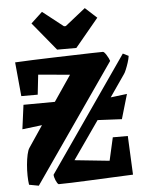

<svg xmlns="http://www.w3.org/2000/svg" viewBox="-58 -897 730 956"><g transform="rotate(-5 307.0 -419.0)"><path d="M505 -577 97 11 49 2Q46 -17 45.5 -43.5Q45 -70 47.5 -98Q50 -126 55 -148.5Q60 -171 67 -181L139 -288L40 -276L56 -397L213 -398L300 -526L142 -540L131 -441H49L33 -611Q70 -613 120 -615Q170 -617 224 -618.5Q278 -620 328.5 -621.5Q379 -623 417 -624Q455 -625 473 -625Q479 -625 490 -607.5Q501 -590 505 -577ZM175 -37 571 -608 599 -594Q597 -579 591 -560.5Q585 -542 578.5 -526.5Q572 -511 568 -506L492 -396L574 -406L538 -283L417 -289L285 -100L459 -82L485 -197H560L569 -3Q523 -1 467.5 1.5Q412 4 358 6.5Q304 9 261 10.5Q218 12 196 12Q189 8 182 -9Q175 -26 175 -37ZM247 -656 131 -797 188 -850 291 -769H300L402 -850L460 -797L343 -656Z"/></g></svg>

Font: Grenze Gotisch Black
Style: Regular
Weight: 900
Designer: Renata Polastri
Foundry: Omnibus-Type
Version: Version 1.001